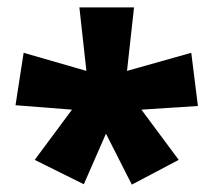

<svg xmlns="http://www.w3.org/2000/svg" viewBox="-20 -780 577 520"><path d="M343 -760 324 -588 498 -637 516 -493 363 -483 464 -347 337 -280 267 -418 207 -281 74 -347 175 -483 22 -495 44 -637 214 -588 195 -760Z"/></svg>

Font: Noto Sans Khmer UI Black
Style: Regular
Weight: 900
Designer: Danh Hong and the Monotype Design Team
Foundry: Monotype Imaging Inc.
Version: Version 2.002; ttfautohint (v1.8.4.7-5d5b)